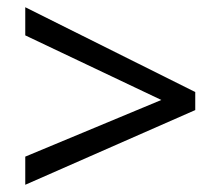

<svg xmlns="http://www.w3.org/2000/svg" viewBox="-20 -628 612 532"><path d="M50 -194 427 -351 50 -530V-608L521 -373V-323L50 -116Z"/></svg>

Font: Noto Sans Old Turkic
Style: Regular
Weight: 400
Designer: Monotype Design Team
Foundry: Monotype Imaging Inc.
Version: Version 2.003; ttfautohint (v1.8.4.7-5d5b)